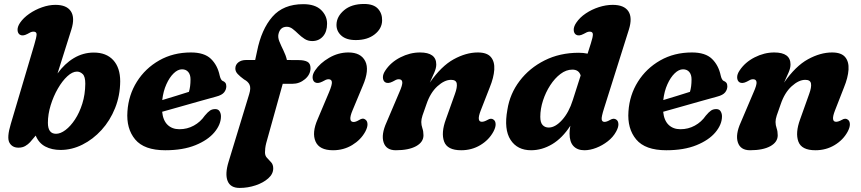

<svg xmlns="http://www.w3.org/2000/svg" viewBox="-20 -744 4342 968"><path d="M152.5 -517.5Q164.5 -557.5 164.5 -571Q164.5 -584.5 148.5 -584.5Q141.5 -584.5 134.5 -581.5Q127.5 -578.5 117.5 -572.5Q94 -560 79.5 -569.5Q69 -577 68.5 -593.2Q68 -609.5 81 -629Q98 -654 127.5 -674.5Q157 -695 191.8 -707.2Q226.5 -719.5 259.5 -719.5Q316 -719.5 337.2 -687.2Q358.5 -655 340 -595.5L270 -373.5Q305.5 -423 352.2 -451Q399 -479 453 -479Q516 -479 551 -440.8Q586 -402.5 586 -334Q585.5 -262 560.2 -199Q535 -136 492 -88.8Q449 -41.5 395.5 -14.8Q342 12 285.5 12Q241.5 12 208.5 -5.2Q175.5 -22.5 160 -60.5L131.5 -27Q122 -16.5 107.5 -8Q93 0.5 73 0.5Q41.5 0.5 27.5 -24.8Q13.5 -50 34.5 -119.5ZM368 -383Q345 -383 319.5 -359.5Q294 -336 271.8 -297.5Q249.5 -259 235.5 -213.5Q221.5 -168 221.5 -125Q221.5 -69.5 262.5 -69.5Q285 -69.5 310.2 -88.5Q335.5 -107.5 358 -141.5Q380.5 -175.5 395 -221.5Q409.5 -267.5 410 -322Q410 -358 397 -370.5Q384 -383 368 -383Z M1094 -157.5Q1094 -116.5 1061 -77Q1028 -37.5 965.2 -12Q902.5 13.5 813 13.5Q707 13.5 661.5 -41Q616 -95.5 622.5 -182.5Q628 -265 670.2 -332.2Q712.5 -399.5 782.8 -439.5Q853 -479.5 942.5 -479.5Q1010 -479.5 1043.2 -447.5Q1076.5 -415.5 1087.5 -363.5Q1089.5 -354 1093.5 -346Q1097.5 -338 1102.5 -336Q1110.5 -333.5 1115.8 -327Q1121 -320.5 1121 -309Q1121 -292.5 1110 -278.5Q1099 -264.5 1070 -257Q1035 -247.5 987 -234Q939 -220.5 888.8 -206.2Q838.5 -192 797.5 -180.5Q802 -136.5 825 -114.5Q848 -92.5 884.5 -92.5Q924 -92.5 957.2 -110.8Q990.5 -129 1012.5 -161Q1028 -179.5 1039 -186.8Q1050 -194 1065 -194Q1080.5 -194 1087.2 -182.8Q1094 -171.5 1094 -157.5ZM897.5 -394.5Q876.5 -394.5 855.5 -374.2Q834.5 -354 818.8 -319Q803 -284 798 -239.5Q832 -249.5 868.2 -260.8Q904.5 -272 932.5 -281Q940.5 -306.5 940.5 -344Q940.5 -367.5 929.2 -381Q918 -394.5 897.5 -394.5Z M1166.5 -398.5Q1166.5 -417.5 1181.5 -429.5Q1196.5 -441.5 1221 -441.5H1266.5L1276 -485.5Q1298 -596 1353.2 -659.5Q1408.5 -723 1509 -723Q1568.5 -723 1598.8 -693.8Q1629 -664.5 1629 -624.5Q1629 -584 1608.2 -560.5Q1587.5 -537 1554 -537Q1532.5 -537 1515.5 -548Q1498.5 -559 1484 -573.2Q1469.5 -587.5 1455.5 -598.2Q1441.5 -609 1426 -609Q1392.5 -609 1384 -572.5Q1380 -555.5 1388.8 -534.2Q1397.5 -513 1409.2 -489.2Q1421 -465.5 1426.5 -441.5L1486 -441Q1514 -441 1529.8 -432.5Q1545.5 -424 1545.5 -400.5Q1545.5 -368.5 1517.8 -345Q1490 -321.5 1454.5 -321.5H1405.5L1322 -22Q1318.5 -8 1317.2 3.8Q1316 15.5 1316 24.5Q1316 41.5 1326.5 52.2Q1337 63 1347.2 74.5Q1357.5 86 1357.5 105Q1357.5 133 1332.5 155.2Q1307.5 177.5 1268.5 190.5Q1229.5 203.5 1188 203.5Q1141.5 203.5 1127.5 168.2Q1113.5 133 1132.5 71.5L1236.5 -270Q1245.5 -299.5 1238.5 -316Q1231.5 -332.5 1210.5 -343.5Q1190.5 -358 1178.5 -370.8Q1166.5 -383.5 1166.5 -398.5ZM1773.5 -542Q1725.5 -542 1700.5 -564.8Q1675.5 -587.5 1676.5 -620.5Q1677.5 -661 1714.8 -692.5Q1752 -724 1815.5 -724Q1863.5 -724 1885.5 -700Q1907.5 -676 1906.5 -640Q1905.5 -599.5 1869 -570.8Q1832.5 -542 1773.5 -542ZM1757.5 -188Q1732.5 -129 1763 -129Q1774 -129 1791.5 -139.5Q1800 -145 1807.8 -145.8Q1815.5 -146.5 1823.5 -140Q1832.5 -133 1832.8 -117.2Q1833 -101.5 1821.5 -80Q1799 -39 1755.8 -12.8Q1712.5 13.5 1659 13.5Q1590 13.5 1570.8 -30.8Q1551.5 -75 1581.5 -143L1638.5 -278Q1655 -317 1653.2 -330.8Q1651.5 -344.5 1636 -344.5Q1629 -344.5 1621.8 -341.2Q1614.5 -338 1605 -332.5Q1581.5 -320.5 1567 -329.5Q1556.5 -337 1556 -353.5Q1555.5 -370 1568.5 -389Q1593 -425.5 1639.2 -452.5Q1685.5 -479.5 1736.5 -479.5Q1799.5 -479.5 1821.5 -435.5Q1843.5 -391.5 1809 -311.5Z M1921.5 -329.5Q1911 -337 1910.5 -353.5Q1910 -370 1923 -389Q1950 -430 1998.5 -454.8Q2047 -479.5 2097.5 -479.5Q2179.5 -479.5 2179.5 -419Q2179.5 -400.5 2169.5 -377.8Q2159.5 -355 2147 -327.5Q2205 -411 2267.5 -445.2Q2330 -479.5 2389 -479.5Q2435.5 -479.5 2455 -456.2Q2474.5 -433 2472 -393Q2469.5 -353 2449 -303L2403.5 -186.5Q2381.5 -130 2409.5 -130Q2421 -130 2438 -139.5Q2456.5 -151 2469.5 -140Q2478.5 -133 2478.8 -117.2Q2479 -101.5 2467.5 -80Q2445 -38.5 2401.8 -12.5Q2358.5 13.5 2305 13.5Q2235 13.5 2219 -30.5Q2203 -74.5 2228 -142.5L2273.5 -270Q2286 -304 2282.8 -322.8Q2279.5 -341.5 2254 -341.5Q2221 -341.5 2185.2 -309Q2149.5 -276.5 2130 -218.5Q2116 -180 2110 -161.5Q2104 -143 2104 -129Q2104 -113.5 2109.5 -97.5Q2115 -81.5 2115 -62Q2115 -27.5 2077.8 -7Q2040.5 13.5 1975.5 13.5Q1927 13.5 1914 -26.2Q1901 -66 1929 -127.5L1993 -278Q2010 -316 2008.2 -330.2Q2006.5 -344.5 1990.5 -344.5Q1983.5 -344.5 1976.5 -341.5Q1969.5 -338.5 1959.5 -332.5Q1936 -320.5 1921.5 -329.5Z M3150.5 -594.5 3025.5 -198Q3011.5 -154 3013.5 -141.8Q3015.5 -129.5 3028 -129.5Q3039 -129.5 3056 -139.5Q3075 -151 3088.5 -140Q3097.5 -133 3097.8 -117.2Q3098 -101.5 3086 -80Q3071 -52.5 3044 -31.5Q3017 -10.5 2985.8 1.5Q2954.5 13.5 2926.5 13.5Q2891 13.5 2871.2 -7.5Q2851.5 -28.5 2851.5 -71Q2851.5 -89.5 2855.5 -110Q2815 -47.5 2763.8 -17Q2712.5 13.5 2657.5 13.5Q2588 13.5 2554 -39Q2520 -91.5 2538 -190.5Q2550.5 -271 2599.8 -336Q2649 -401 2725.8 -439.5Q2802.5 -478 2898 -478Q2921.5 -478 2942.5 -473.5L2959 -525.5Q2969.5 -558 2969 -571.2Q2968.5 -584.5 2953 -584.5Q2946 -584.5 2939 -581.5Q2932 -578.5 2921.5 -572.5Q2898 -560 2883.5 -569.5Q2873 -577 2872.5 -593.2Q2872 -609.5 2885 -629Q2903 -656 2933.2 -676.2Q2963.5 -696.5 2999.2 -708Q3035 -719.5 3069 -719.5Q3126.5 -719.5 3148 -687.2Q3169.5 -655 3150.5 -594.5ZM2704 -155Q2704 -126 2715.8 -113.5Q2727.5 -101 2746.5 -101Q2779.5 -101 2814 -139.2Q2848.5 -177.5 2868 -240L2907.5 -363.5Q2898.5 -393 2865.5 -393Q2834.5 -393 2805.8 -371.2Q2777 -349.5 2754 -314Q2731 -278.5 2717.5 -236.8Q2704 -195 2704 -155Z M3620 -157.5Q3620 -116.5 3587 -77Q3554 -37.5 3491.2 -12Q3428.5 13.5 3339 13.5Q3233 13.5 3187.5 -41Q3142 -95.5 3148.5 -182.5Q3154 -265 3196.2 -332.2Q3238.5 -399.5 3308.8 -439.5Q3379 -479.5 3468.5 -479.5Q3536 -479.5 3569.2 -447.5Q3602.5 -415.5 3613.5 -363.5Q3615.5 -354 3619.5 -346Q3623.5 -338 3628.5 -336Q3636.5 -333.5 3641.8 -327Q3647 -320.5 3647 -309Q3647 -292.5 3636 -278.5Q3625 -264.5 3596 -257Q3561 -247.5 3513 -234Q3465 -220.5 3414.8 -206.2Q3364.5 -192 3323.5 -180.5Q3328 -136.5 3351 -114.5Q3374 -92.5 3410.5 -92.5Q3450 -92.5 3483.2 -110.8Q3516.5 -129 3538.5 -161Q3554 -179.5 3565 -186.8Q3576 -194 3591 -194Q3606.5 -194 3613.2 -182.8Q3620 -171.5 3620 -157.5ZM3423.5 -394.5Q3402.5 -394.5 3381.5 -374.2Q3360.5 -354 3344.8 -319Q3329 -284 3324 -239.5Q3358 -249.5 3394.2 -260.8Q3430.5 -272 3458.5 -281Q3466.5 -306.5 3466.5 -344Q3466.5 -367.5 3455.2 -381Q3444 -394.5 3423.5 -394.5Z M3707.5 -329.5Q3697 -337 3696.5 -353.5Q3696 -370 3709 -389Q3736 -430 3784.5 -454.8Q3833 -479.5 3883.5 -479.5Q3965.5 -479.5 3965.5 -419Q3965.5 -400.5 3955.5 -377.8Q3945.5 -355 3933 -327.5Q3991 -411 4053.5 -445.2Q4116 -479.5 4175 -479.5Q4221.5 -479.5 4241 -456.2Q4260.5 -433 4258 -393Q4255.5 -353 4235 -303L4189.5 -186.5Q4167.5 -130 4195.5 -130Q4207 -130 4224 -139.5Q4242.5 -151 4255.5 -140Q4264.5 -133 4264.8 -117.2Q4265 -101.5 4253.5 -80Q4231 -38.5 4187.8 -12.5Q4144.5 13.5 4091 13.5Q4021 13.5 4005 -30.5Q3989 -74.5 4014 -142.5L4059.5 -270Q4072 -304 4068.8 -322.8Q4065.5 -341.5 4040 -341.5Q4007 -341.5 3971.2 -309Q3935.5 -276.5 3916 -218.5Q3902 -180 3896 -161.5Q3890 -143 3890 -129Q3890 -113.5 3895.5 -97.5Q3901 -81.5 3901 -62Q3901 -27.5 3863.8 -7Q3826.5 13.5 3761.5 13.5Q3713 13.5 3700 -26.2Q3687 -66 3715 -127.5L3779 -278Q3796 -316 3794.2 -330.2Q3792.5 -344.5 3776.5 -344.5Q3769.5 -344.5 3762.5 -341.5Q3755.5 -338.5 3745.5 -332.5Q3722 -320.5 3707.5 -329.5Z"/></svg>

Font: Fraunces 9pt SuperSoft
Style: Bold Italic
Weight: 700
Italic angle: -16°
Version: Version 1.000;[b76b70a41]